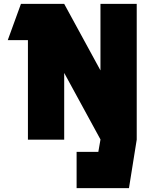

<svg xmlns="http://www.w3.org/2000/svg" viewBox="-20 -720 795 990"><path d="M88 -700H311L498 -357V-700H685V0L645 250H375V63H487L498 0V-1L311 -344V0H124V-513H20Z"/></svg>

Font: Clickuper
Style: Bold
Weight: 700
Designer: Denis Ignatov
Foundry: Denis Ignatov
Version: Version 1.10 April 16, 2021